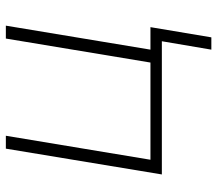

<svg xmlns="http://www.w3.org/2000/svg" viewBox="-62 -498 725 640"><g transform="rotate(-90 300.0 -177.5)"><path d="M496 165H455L483 0H39L125 -520H168L88 -38H412L492 -520H535L455 -38H530Z"/></g></svg>

Font: Iosevka XLt Ex Obl
Style: Regular
Weight: 200
Width: 7
Italic angle: -9°
Monospace: yes
Designer: Belleve Invis
Foundry: Belleve Invis
Version: Version 32.5.0; ttfautohint (v1.8.4)